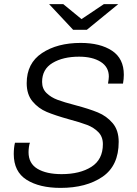

<svg xmlns="http://www.w3.org/2000/svg" viewBox="-20 -905 669 935"><path d="M583 -541Q583 -521 579 -498H506Q510 -522 510 -532Q510 -579 470 -604Q430 -629 365 -629Q287 -629 236 -598.5Q185 -568 185 -506Q185 -473 206.5 -452Q228 -431 260 -419Q292 -407 346 -393Q414 -375 456.5 -357.5Q499 -340 528.5 -305.5Q558 -271 558 -214Q558 -98 479 -44Q400 10 275 10Q172 10 109.5 -29.5Q47 -69 47 -155Q47 -169 48.5 -184Q50 -199 53 -210H126Q123 -205 121 -190Q119 -175 119 -164Q119 -109 162.5 -83Q206 -57 280 -57Q369 -57 425 -92.5Q481 -128 481 -203Q481 -239 459 -261.5Q437 -284 404.5 -296.5Q372 -309 316 -324Q248 -343 207.5 -360Q167 -377 138.5 -411Q110 -445 110 -500Q110 -597 184.5 -646.5Q259 -696 373 -696Q468 -696 525.5 -658Q583 -620 583 -541ZM377 -812 486 -885H556L403 -760H336L219 -885H288Z"/></svg>

Font: Chivo Light Italic
Style: Regular
Weight: 300
Italic angle: -8.05°
Designer: Hector Gatti
Foundry: Omnibus-Type
Version: Version 1.007